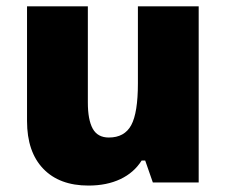

<svg xmlns="http://www.w3.org/2000/svg" viewBox="-20 -573 710 603"><path d="M460 0 436 -68.8H424.8Q400.9 -30.8 358.2 -10.5Q315.4 9.8 257.8 9.8Q166.5 9.8 115.7 -43.2Q64.9 -96.2 64.9 -192.9V-553.2H255.9V-251Q255.9 -196.8 271.2 -168.9Q286.6 -141.1 321.8 -141.1Q371.1 -141.1 392.1 -179.9Q413.1 -218.8 413.1 -311V-553.2H604V0Z"/></svg>

Font: TypoPRO Open Sans
Style: Regular
Weight: 800
Foundry: Ascender Corporation
Version: Version 1.10